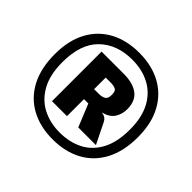

<svg xmlns="http://www.w3.org/2000/svg" viewBox="-145 -902 938 938"><g transform="rotate(45 324.0 -432.5)"><path d="M323.5 -133Q237 -133 172.5 -168Q108 -203 72.2 -270.5Q36.5 -338 36.5 -435Q36.5 -530 72.2 -596.2Q108 -662.5 172.8 -697.2Q237.5 -732 324 -732Q410.5 -732 475 -697.2Q539.5 -662.5 575.2 -596.2Q611 -530 611 -435Q611 -338 575.2 -270.5Q539.5 -203 474.8 -168Q410 -133 323.5 -133ZM323.5 -181Q392.5 -181 445 -208.2Q497.5 -235.5 527.2 -291.5Q557 -347.5 557 -434Q557 -517.5 527.2 -573Q497.5 -628.5 445 -656.2Q392.5 -684 324 -684Q218.5 -684 154.5 -621.8Q90.5 -559.5 90.5 -434Q90.5 -347.5 121.2 -291.5Q152 -235.5 204.8 -208.2Q257.5 -181 323.5 -181ZM189.5 -263V-605.5H342Q406.5 -605.5 442 -578.8Q477.5 -552 477.5 -495.5Q478 -462.5 461 -435Q444 -407.5 401.5 -396Q417.5 -393.5 426 -387.5Q434.5 -381.5 440 -370.5L493 -263H371L323 -380.5H293V-263ZM329.5 -530H293.5V-450H326Q347.5 -450 361 -457.8Q374.5 -465.5 374.5 -491.5Q374.5 -518.5 360.8 -524.2Q347 -530 329.5 -530Z"/></g></svg>

Font: Spline Sans
Style: Bold
Weight: 700
Designer: Eben Sorkin, Mirko Velimirovic
Foundry: Sorkin Type
Version: Version 1.000; ttfautohint (v1.8.3)